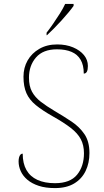

<svg xmlns="http://www.w3.org/2000/svg" viewBox="-20 -951 530 981"><path d="M261 10Q213 10 178 -1.5Q143 -13 120 -32.5Q97 -52 86 -76.5Q75 -101 75 -126Q75 -138 77.5 -147Q80 -156 84.5 -161Q89 -166 96 -166Q96 -116 115 -82.5Q134 -49 171 -32Q208 -15 261 -15Q338 -15 373.5 -58Q409 -101 409 -168Q409 -209 393 -239.5Q377 -270 341.5 -297.5Q306 -325 249 -357Q196 -387 163 -414Q130 -441 115 -475Q100 -509 100 -559Q100 -605 121 -642Q142 -679 181 -701.5Q220 -724 272 -724Q318 -724 353.5 -709Q389 -694 409 -669.5Q429 -645 429 -614Q429 -595 424 -585Q419 -575 408 -575Q408 -618 392 -645.5Q376 -673 345.5 -686Q315 -699 271 -699Q200 -699 164 -657.5Q128 -616 128 -554Q128 -511 143.5 -482.5Q159 -454 188 -431.5Q217 -409 259 -384Q305 -357 345.5 -330Q386 -303 411.5 -265.5Q437 -228 437 -169Q437 -118 417.5 -77.5Q398 -37 359 -13.5Q320 10 261 10ZM218 -784Q233 -803 251 -829Q269 -855 286 -882Q303 -909 313 -931H356V-921Q347 -908 330.5 -888Q314 -868 294 -846Q274 -824 254.5 -804.5Q235 -785 220 -771H218Z"/></svg>

Font: Noto Serif Tibetan Thin
Style: Regular
Weight: 250
Version: Version 2.103